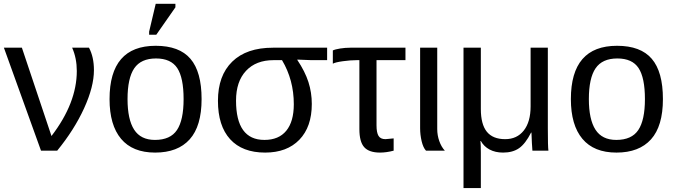

<svg xmlns="http://www.w3.org/2000/svg" viewBox="-20 -773 3463 985"><path d="M461.9 -413.1Q461.9 -328.1 411.4 -217.5Q360.8 -106.9 273.4 0H190.4L0 -528.3H92.3L244.1 -75.2Q374 -244.6 374 -408.7Q374 -474.6 350.1 -528.3H436.5Q461.9 -481 461.9 -413.1Z M1014.2 -264.6Q1014.2 -126 953.1 -58.1Q892.1 9.8 775.9 9.8Q660.2 9.8 601.1 -60.8Q542 -131.3 542 -264.6Q542 -538.1 778.8 -538.1Q899.9 -538.1 957 -471.4Q1014.2 -404.8 1014.2 -264.6ZM921.9 -264.6Q921.9 -374 889.4 -423.6Q856.9 -473.1 780.3 -473.1Q703.1 -473.1 668.7 -422.6Q634.3 -372.1 634.3 -264.6Q634.3 -160.2 668.2 -107.7Q702.1 -55.2 774.9 -55.2Q854 -55.2 887.9 -106Q921.9 -156.7 921.9 -264.6ZM745.1 -594.7V-610.8L778.8 -753.4H879.9V-735.4L781.7 -594.7Z M1579.6 -239.7Q1579.6 -122.1 1515.9 -56.2Q1452.1 9.8 1340.3 9.8Q1223.1 9.8 1160.6 -58.8Q1098.1 -127.4 1098.1 -255.9Q1098.1 -385.3 1171.4 -456.8Q1244.6 -528.3 1380.4 -528.3H1658.2V-464.4H1577.6L1505.4 -467.3V-465.3Q1544.9 -406.2 1562.3 -352.1Q1579.6 -297.9 1579.6 -239.7ZM1487.3 -238.3Q1487.3 -362.8 1426.8 -464.4H1383.3Q1293.5 -464.4 1242.2 -409.7Q1190.9 -355 1190.9 -256.8Q1190.9 -55.2 1336.4 -55.2Q1410.2 -55.2 1448.7 -102.3Q1487.3 -149.4 1487.3 -238.3Z M1810.5 -464.4Q1778.3 -464.4 1739.3 -459Q1700.2 -453.6 1687.5 -446.3V-514.2Q1699.2 -520 1725.3 -524.2Q1751.5 -528.3 1776.9 -528.3H2060.1V-464.4H1911.6V-129.9Q1911.6 -92.8 1921.9 -75.9Q1932.1 -59.1 1957.5 -59.1L1999.5 -63V0Q1961.9 9.8 1929.7 9.8Q1873.5 9.8 1848.6 -17.8Q1823.7 -45.4 1823.7 -110.8V-464.4Z M2165.5 0Q2150.9 -15.6 2143.1 -48.6Q2135.3 -81.5 2135.3 -115.2V-528.3H2223.1V-110.8Q2223.1 -79.1 2233.6 -49.3Q2244.1 -19.5 2262.2 0Z M2711.4 0Q2710.4 -5.9 2708.7 -39.8Q2707 -73.7 2706.5 -92.8H2704.6Q2675.3 -35.2 2642.8 -12.7Q2610.4 9.8 2561 9.8Q2521 9.8 2491.7 -5.9Q2462.4 -21.5 2446.8 -49.8H2444.8Q2446.8 -28.8 2446.8 9.8V191.9H2357.9V-528.3H2446.8V-213.9Q2446.8 -135.3 2477.5 -97.2Q2508.3 -59.1 2571.8 -59.1Q2632.3 -59.1 2667.2 -103.5Q2702.1 -147.9 2702.1 -227.1V-528.3H2790.5V-113.8Q2790.5 -20.5 2793.5 0Z M3380.9 -264.6Q3380.9 -126 3319.8 -58.1Q3258.8 9.8 3142.6 9.8Q3026.9 9.8 2967.8 -60.8Q2908.7 -131.3 2908.7 -264.6Q2908.7 -538.1 3145.5 -538.1Q3266.6 -538.1 3323.7 -471.4Q3380.9 -404.8 3380.9 -264.6ZM3288.6 -264.6Q3288.6 -374 3256.1 -423.6Q3223.6 -473.1 3147 -473.1Q3069.8 -473.1 3035.4 -422.6Q3001 -372.1 3001 -264.6Q3001 -160.2 3034.9 -107.7Q3068.8 -55.2 3141.6 -55.2Q3220.7 -55.2 3254.6 -106Q3288.6 -156.7 3288.6 -264.6Z"/></svg>

Font: Arial
Style: Regular
Weight: 400
Designer: Steve Matteson
Foundry: Ascender Corporation
Version: Version 2.00.3